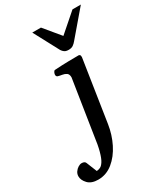

<svg xmlns="http://www.w3.org/2000/svg" viewBox="-359 -839 994 1153"><g transform="rotate(-30 138.5 -262.5)"><path d="M-31.2 219.2Q-78.6 219.2 -102.3 194.1Q-126 168.9 -126 142.6Q-126 126 -116.7 112.5Q-107.4 99.1 -94.5 91.1Q-81.5 83 -70.3 83Q-48.8 83 -43.5 96.7L-14.2 169.4Q-1.5 168.9 11 163.1Q23.4 157.2 35.6 138.2Q47.9 119.1 58.8 79.6Q69.8 40 78.6 -27.3L135.7 -393.6Q135.7 -415.5 123.8 -423.8Q111.8 -432.1 95.5 -434.6Q79.1 -437 66.4 -440.9Q62.5 -442.4 59.8 -446Q57.1 -449.7 57.1 -456.5Q57.6 -463.9 61.8 -472.7Q65.9 -481.4 72.3 -481.9Q125 -485.4 170.7 -486.1Q216.3 -486.8 238.8 -486.8Q242.7 -486.8 246.8 -482.9Q251 -479 250.5 -467.3L185.1 -41.5Q174.8 26.9 145 86.4Q115.2 146 70.1 182.6Q24.9 219.2 -31.2 219.2ZM204.6 -544.9Q185.5 -544.9 175.5 -552Q165.5 -559.1 158.7 -569.8L65.9 -744.1H126L217.8 -633.3L344.7 -744.1H402.8L257.8 -574.2Q248 -562 236.1 -553.5Q224.1 -544.9 204.6 -544.9Z"/></g></svg>

Font: Gelasio Medium
Style: Italic
Weight: 500
Italic angle: -8.5°
Designer: Eben Sorkin
Foundry: Eben Sorkin
Version: Version 1.008